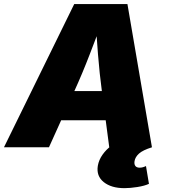

<svg xmlns="http://www.w3.org/2000/svg" viewBox="-45 -748 856 975"><path d="M-24.9 0 332 -727.5H602.1L726.6 0H509.8L472.7 -282.2Q460.4 -374 452.6 -471.9Q444.8 -569.8 439.5 -667.5H485.4Q448.2 -569.8 410.6 -471.9Q373 -374 331.1 -282.2L203.6 0ZM173.3 -137.2 197.8 -285.6H598.1L573.7 -137.2ZM586.9 207.5Q520.5 207.5 481.9 176.8Q443.4 146 451.7 94.2Q457 63.5 476.1 36.9Q495.1 10.3 520.5 -7.8L726.6 0Q680.7 14.2 661.1 31.7Q641.6 49.3 638.2 70.3Q635.7 85.9 642.3 94.7Q648.9 103.5 664.1 103.5Q672.4 103.5 680.4 101.3Q688.5 99.1 696.3 95.2L711.4 185.5Q689.5 195.8 652.6 201.7Q615.7 207.5 586.9 207.5Z"/></svg>

Font: Inter 16pt Black
Style: Italic
Weight: 900
Italic angle: -9.3988°
Version: Version 4.001;git-66647c0bb